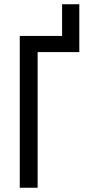

<svg xmlns="http://www.w3.org/2000/svg" viewBox="-20 -883 413 903"><path d="M353 -863V-638H157V0H73V-714H272V-863Z"/></svg>

Font: Noto Sans ExtraCondensed
Style: Regular
Weight: 400
Width: 2
Designer: Monotype Design Team
Foundry: Monotype Imaging Inc.
Version: Version 2.013